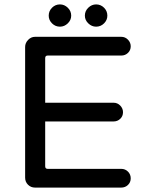

<svg xmlns="http://www.w3.org/2000/svg" viewBox="-20 -850 663 871"><path d="M201 -779Q201 -800 216 -815Q231 -830 252 -830Q272 -830 287.5 -815Q303 -800 303 -779Q303 -759 287.5 -744Q272 -729 252 -729Q231 -729 216 -744Q201 -759 201 -779ZM94 -637Q94 -655 107.5 -669Q121 -683 139 -683H530Q548 -683 560.5 -670Q573 -657 573 -640Q573 -622 560.5 -610Q548 -598 530 -598H196Q185 -598 185 -586V-384H495Q513 -384 525.5 -371Q538 -358 538 -341Q538 -323 525.5 -311Q513 -299 495 -299H185V-96Q185 -84 196 -84H530Q548 -84 560.5 -71.5Q573 -59 573 -41Q573 -23 560.5 -11Q548 1 530 1H139Q120 1 107 -12Q94 -25 94 -44ZM416 -830Q437 -830 452 -815Q467 -800 467 -779Q467 -759 452 -744Q437 -729 416 -729Q396 -729 380.5 -744Q365 -759 365 -779Q365 -800 380.5 -815Q396 -830 416 -830Z"/></svg>

Font: 寒蝉全圆体
Style: Regular
Weight: 400
Designer: Warren2060
      Designed by Motoya company      

      [Varela Round]
      Joe Prince(Latin component); Avraham Cornf
Foundry: ChillType
Version: Version 3.200